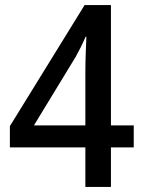

<svg xmlns="http://www.w3.org/2000/svg" viewBox="-20 -738 566 758"><path d="M508 -156V-243H418V-718H314L19 -240V-156H317V0H418V-156ZM317 -458V-243H114L279 -514C292 -537 306 -565 318 -593H321C320 -561 317 -507 317 -458Z"/></svg>

Font: Noto Sans Khmer UI SemiCondensed Medium
Style: Regular
Weight: 500
Width: 4
Designer: Danh Hong and the Monotype Design Team
Foundry: Monotype Imaging Inc.
Version: Version 2.002